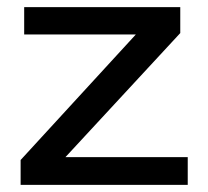

<svg xmlns="http://www.w3.org/2000/svg" viewBox="-20 -520 585 540"><path d="M164 -78 487 -427V-500H48V-423H362L38 -70V0H508V-78Z"/></svg>

Font: Gully
Style: Regular
Weight: 400
Designer: jaikishan Patel
Foundry: MagicType
Version: Version 1.000;Glyphs 3.2 (3242)